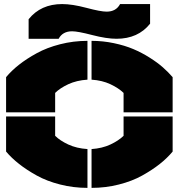

<svg xmlns="http://www.w3.org/2000/svg" viewBox="-20 -910 875 940"><path d="M250 -359.9H9.8V-532.2Q36.1 -564 73 -593Q109.9 -622.1 159.7 -649.4Q209.5 -676.8 274.4 -693.4Q339.4 -710 408.2 -710V-520Q355 -516.6 314.2 -497.6Q273.4 -478.5 250 -455.1ZM9.8 -168V-339.8H250V-245.1Q273.4 -221.7 314.2 -202.6Q355 -183.6 408.2 -180.2V9.8Q339.4 9.8 274.7 -6.6Q210 -22.9 160.2 -50.5Q110.4 -78.1 73.5 -107.2Q36.6 -136.2 9.8 -168ZM120.1 -720.2V-815.9Q179.7 -890.1 284.2 -890.1Q333.5 -890.1 403.1 -871.6Q472.7 -853 502 -853Q548.3 -853 567.9 -890.1H714.8V-793.9Q655.8 -720.2 550.8 -720.2Q501.5 -720.2 431.2 -738.5Q360.8 -756.8 333 -756.8Q286.6 -756.8 267.1 -720.2ZM428.2 9.8V-180.2Q480 -183.6 520.3 -202.4Q560.5 -221.2 585 -245.1V-339.8H825.2V-168Q798.8 -136.2 762.2 -107.2Q725.6 -78.1 676 -50.5Q626.5 -22.9 561.8 -6.6Q497.1 9.8 428.2 9.8ZM428.2 -520V-710Q483.9 -710 537.4 -698.7Q590.8 -687.5 632.8 -669.7Q674.8 -651.9 712.6 -627.9Q750.5 -604 777.1 -580.6Q803.7 -557.1 825.2 -532.2V-359.9H585V-455.1Q560.5 -479 520.3 -497.8Q480 -516.6 428.2 -520Z"/></svg>

Font: Nastup Basic
Style: Regular
Weight: 400
Designer: Maksym Kobuzan
Foundry: Zakznak
Version: Version 1.020;FEAKit 1.0